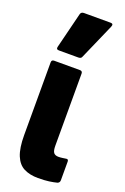

<svg xmlns="http://www.w3.org/2000/svg" viewBox="-145 -782 541 834"><g transform="rotate(20 125.5 -365.0)"><path d="M148 6Q110 6 83 -7.5Q56 -21 42 -55Q28 -89 28 -149V-485Q28 -497 40 -497H159Q171 -497 171 -485V-152Q171 -128 178 -119.5Q185 -111 200 -111Q209 -111 219 -112.5Q229 -114 236 -115Q245 -116 245 -105V-19Q245 -8 235 -4Q220 0 199 3Q178 6 148 6ZM44 -546Q30 -546 34 -560L75 -725Q78 -736 91 -736H214Q229 -736 222 -720L150 -556Q147 -546 134 -546Z"/></g></svg>

Font: Sofia Sans Extra Condensed Black
Style: Regular
Weight: 900
Designer: Botio Nikoltchev, Ani Petrova
Foundry: lettersoup
Version: Version 4.101